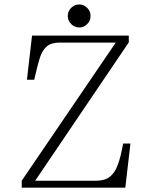

<svg xmlns="http://www.w3.org/2000/svg" viewBox="-20 -864 668 884"><path d="M80 -32 513 -668H255.5Q217 -668 196.5 -651.2Q176 -634.5 164.8 -601.5Q153.5 -568.5 137.5 -497H104L127.5 -700H573V-669L142 -32H424Q462.5 -32 485.5 -50Q508.5 -68 522 -104Q535.5 -140 547 -203H580.5L557 0H80ZM292 -790.5Q292 -812.5 307.8 -828Q323.5 -843.5 345 -843.5Q366 -843.5 381.5 -827.8Q397 -812 397 -790.5Q397 -769 381.5 -753.2Q366 -737.5 345 -737.5Q323.5 -737.5 307.8 -753.2Q292 -769 292 -790.5Z"/></svg>

Font: Didactic
Style: Regular
Weight: 400
Designer: Tyler Finck
Foundry: Etcetera Type Co
Version: Version 3.007;FEAKit 1.0